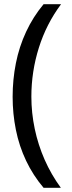

<svg xmlns="http://www.w3.org/2000/svg" viewBox="-20 -734 340 912"><path d="M40 -274Q40 -356 55.5 -434Q71 -512 104 -583Q137 -654 187 -714H270Q200 -620 164.5 -507Q129 -394 129 -275Q129 -198 145 -122Q161 -46 192 24.5Q223 95 269 158H187Q137 99 104 29.5Q71 -40 55.5 -117Q40 -194 40 -274Z"/></svg>

Font: eng115
Style: Regular
Weight: 400
Designer: Monotype Design Team
Foundry: Monotype Imaging Inc.
Version: Version 2.013